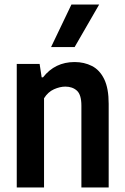

<svg xmlns="http://www.w3.org/2000/svg" viewBox="-20 -828 551 848"><path d="M54 0V-545.5H155L164 -486.5H170Q223 -554 309.5 -554Q352 -554 386.2 -536.5Q420.5 -519 440.2 -478.5Q460 -438 460 -369.5V0H339.5V-361Q339.5 -409.5 319.8 -427.5Q300 -445.5 268.5 -445.5Q245 -445.5 218.5 -433.8Q192 -422 174.5 -394V0ZM205.5 -620 295.5 -808H418L309.5 -620Z"/></svg>

Font: Encode Sans Condensed Condensed SemiBold
Style: Regular
Weight: 600
Width: 3
Designer: Multiple Designers
Foundry: Impallari Type
Version: Version 3.000; ttfautohint (v1.8.3) -l 8 -r 50 -G 200 -x 14 